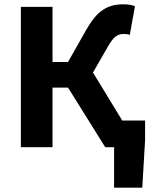

<svg xmlns="http://www.w3.org/2000/svg" viewBox="-20 -684 707 892"><path d="M510 188V0H469L296 -277H224V0H77V-652H224V-396H296L381 -546Q400 -579 418.5 -601.5Q437 -624 458 -638Q479 -652 502 -658Q525 -664 553 -664Q567 -664 581.5 -662Q596 -660 607 -655L583 -522Q575 -525 567 -525.5Q559 -526 554 -526Q532 -526 516.5 -514Q501 -502 481 -467L412 -347L548 -124H654V-32L641 188Z"/></svg>

Font: hySource Sans Pro
Style: Bold
Weight: 700
Designer: Paul D. Hunt
Foundry: Adobe Systems Incorporated
Version: Version 2.021;PS 2.000;hotconv 1.0.86;makeotf.lib2.5.63406